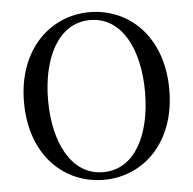

<svg xmlns="http://www.w3.org/2000/svg" viewBox="-54 -803 879 874"><g transform="rotate(-5 386.0 -366.0)"><path d="M386 17C566 17 718 -124 718 -366C718 -610 566 -749 386 -749C207 -749 54 -607 54 -366C54 -121 207 17 386 17ZM386 -18C240 -18 164 -174 164 -366C164 -557 240 -713 386 -713C533 -713 607 -557 607 -366C607 -174 533 -18 386 -18Z"/></g></svg>

Font: Noto Serif CJK SC Medium
Style: Regular
Weight: 500
Designer: Ryoko NISHIZUKA 西塚涼子 (kana & ideographs); Frank Grießhammer (Latin, Greek & Cyrillic); Wenlong ZHANG 张文龙 (bopomofo); San
Foundry: Adobe
Version: Version 2.001;hotconv 1.1.0;makeotfexe 2.6.0